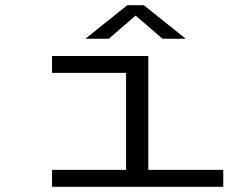

<svg xmlns="http://www.w3.org/2000/svg" viewBox="-20 -714 940 734"><path d="M179 0V-64.5H462V-435.5H179V-500H547V-64.5H833.5V0ZM306.5 -566 466.5 -694H530L690 -566H601L498.5 -654.5L396 -566Z"/></svg>

Font: Trispace Expanded Light
Style: Regular
Weight: 300
Width: 7
Designer: Tyler Finck
Foundry: Etcetera Type Company
Version: Version 1.210; ttfautohint (v1.8.3)